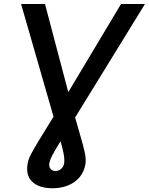

<svg xmlns="http://www.w3.org/2000/svg" viewBox="-20 -748 762 983"><path d="M87.9 -727.5H210.4L355.5 -178.2Q375 -107.4 390.6 -55.7Q406.2 -3.9 413.8 32Q421.4 67.9 417.5 92.3Q410.6 131.3 387.7 158.9Q364.7 186.5 329.1 201.2Q293.5 215.8 249 215.8Q181.6 215.8 146.5 183.8Q111.3 151.9 121.1 91.3Q123 77.1 129.6 61.3Q136.2 45.4 147.7 24.7Q159.2 3.9 176.3 -24.2Q193.4 -52.2 216.8 -90.1Q240.2 -127.9 271 -178.2L599.6 -727.5H722.2L312 -61Q288.1 -22 271.2 5.9Q254.4 33.7 244.6 53.5Q234.9 73.2 232.4 88.4Q230 106 238.8 116.7Q247.6 127.4 264.6 127.4Q282.2 127.4 294.2 115.5Q306.2 103.5 308.6 87.9Q310.5 72.3 307.9 52.5Q305.2 32.7 298.1 5.1Q291 -22.5 279.8 -61Z"/></svg>

Font: Inter 20pt Medium
Style: Italic
Weight: 500
Italic angle: -9.3988°
Version: Version 4.001;git-66647c0bb